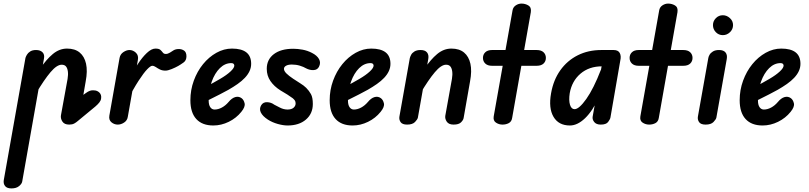

<svg xmlns="http://www.w3.org/2000/svg" viewBox="-64 -695 4515 1071"><path d="M322 0Q295 0 284 -17Q273 -34 276 -52L313 -255Q317 -279 314.5 -297Q312 -315 304 -324.5Q296 -334 280 -334Q253 -334 217.5 -292Q182 -250 137 -174L159 -311Q194 -363 230.5 -393.5Q267 -424 310 -424Q354 -424 380.5 -402Q407 -380 416 -339.5Q425 -299 414 -241L401 -166L415 -176Q439 -194 459 -191Q478 -191 490.5 -178.5Q503 -166 500 -146Q499 -135 490.5 -124Q482 -113 468 -101L370 -20Q361 -12 350 -6Q339 0 322 0ZM0 356Q-25 356 -35.5 343Q-46 330 -43 310L78 -372Q80 -379 86 -389.5Q92 -400 104.5 -408Q117 -416 137 -416Q161 -416 173.5 -403Q186 -390 181 -367L60 317Q58 330 42.5 343Q27 356 0 356Z M593 0Q573 0 557.5 -13Q542 -26 546 -50L603 -372Q607 -393 624.5 -404.5Q642 -416 658 -416Q678 -416 694 -401Q710 -386 705 -360L649 -44Q646 -23 628.5 -11.5Q611 0 593 0ZM641 -124 660 -256Q679 -298 704 -336.5Q729 -375 755 -399.5Q781 -424 803 -424Q823 -424 831 -416.5Q839 -409 844.5 -401.5Q850 -394 861 -394Q872 -394 884 -401.5Q896 -409 902 -413Q914 -421 931.5 -421.5Q949 -422 962.5 -413Q976 -404 976 -381Q976 -358 960 -346.5Q944 -335 930 -327Q914 -318 893 -309.5Q872 -301 859 -301Q841 -301 828 -307.5Q815 -314 805 -321Q795 -328 785 -328Q776 -328 757 -308.5Q738 -289 709 -244.5Q680 -200 641 -124Z M1126 5Q1064 5 1031 -31Q998 -67 998 -136Q998 -193 1017 -245Q1036 -297 1068.5 -337Q1101 -377 1143 -400.5Q1185 -424 1230 -424Q1283 -424 1310 -403Q1337 -382 1337 -339Q1337 -318 1328 -298.5Q1319 -279 1302 -261Q1285 -243 1261.5 -226.5Q1238 -210 1210 -194Q1190 -183 1162 -168.5Q1134 -154 1103.5 -139Q1073 -124 1045 -111L1060 -197Q1072 -204 1090 -213.5Q1108 -223 1128 -234.5Q1148 -246 1164 -255Q1200 -276 1221.5 -296Q1243 -316 1243 -329Q1243 -335 1239 -339Q1235 -343 1226 -343Q1191 -343 1162.5 -315Q1134 -287 1117 -239.5Q1100 -192 1100 -134Q1100 -110 1109 -97Q1118 -84 1133 -84Q1153 -84 1173.5 -95Q1194 -106 1211 -126Q1229 -148 1248.5 -153.5Q1268 -159 1284 -147Q1296 -138 1300.5 -118.5Q1305 -99 1282 -71Q1254 -36 1212 -15.5Q1170 5 1126 5Z M1540 5Q1516 5 1485.5 -3.5Q1455 -12 1430 -28Q1401 -47 1391 -67.5Q1381 -88 1393 -108Q1404 -126 1426.5 -125Q1449 -124 1466 -111Q1476 -106 1497 -95Q1518 -84 1540 -84Q1562 -84 1573.5 -94Q1585 -104 1585 -118Q1585 -128 1581 -134Q1577 -140 1569 -147Q1557 -156 1539 -167.5Q1521 -179 1500 -191Q1465 -213 1444.5 -243Q1424 -273 1424 -311Q1424 -363 1463.5 -393Q1503 -423 1572 -423Q1596 -423 1623.5 -418Q1651 -413 1676 -400Q1704 -386 1715.5 -365.5Q1727 -345 1715 -322Q1706 -305 1685 -304Q1664 -303 1643 -314Q1630 -322 1609 -328.5Q1588 -335 1564 -335Q1544 -335 1532 -328.5Q1520 -322 1520 -311Q1520 -299 1533.5 -285.5Q1547 -272 1571 -256Q1590 -243 1610.5 -230.5Q1631 -218 1644 -205Q1660 -189 1670.5 -170Q1681 -151 1681 -115Q1681 -61 1642.5 -28Q1604 5 1540 5Z M1903 5Q1841 5 1808 -31Q1775 -67 1775 -136Q1775 -193 1794 -245Q1813 -297 1845.5 -337Q1878 -377 1920 -400.5Q1962 -424 2007 -424Q2060 -424 2087 -403Q2114 -382 2114 -339Q2114 -318 2105 -298.5Q2096 -279 2079 -261Q2062 -243 2038.5 -226.5Q2015 -210 1987 -194Q1967 -183 1939 -168.5Q1911 -154 1880.5 -139Q1850 -124 1822 -111L1837 -197Q1849 -204 1867 -213.5Q1885 -223 1905 -234.5Q1925 -246 1941 -255Q1977 -276 1998.5 -296Q2020 -316 2020 -329Q2020 -335 2016 -339Q2012 -343 2003 -343Q1968 -343 1939.5 -315Q1911 -287 1894 -239.5Q1877 -192 1877 -134Q1877 -110 1886 -97Q1895 -84 1910 -84Q1930 -84 1950.5 -95Q1971 -106 1988 -126Q2006 -148 2025.5 -153.5Q2045 -159 2061 -147Q2073 -138 2077.5 -118.5Q2082 -99 2059 -71Q2031 -36 1989 -15.5Q1947 5 1903 5Z M2207 0Q2180 0 2170.5 -14Q2161 -28 2164 -45L2222 -371Q2224 -379 2229.5 -389.5Q2235 -400 2248 -408Q2261 -416 2282 -416Q2307 -416 2318 -402.5Q2329 -389 2325 -366L2267 -39Q2265 -29 2251 -14.5Q2237 0 2207 0ZM2466 0Q2439 0 2428 -16.5Q2417 -33 2420 -50L2457 -255Q2461 -279 2458.5 -297Q2456 -315 2448 -324.5Q2440 -334 2424 -334Q2397 -334 2361.5 -292Q2326 -250 2281 -174L2303 -311Q2338 -363 2374.5 -393.5Q2411 -424 2454 -424Q2498 -424 2524.5 -402Q2551 -380 2560 -339.5Q2569 -299 2558 -241L2522 -36Q2520 -25 2507.5 -12.5Q2495 0 2466 0Z M2739 0Q2719 0 2702.5 -11Q2686 -22 2690 -46L2795 -637Q2798 -655 2813 -665Q2828 -675 2845 -675Q2866 -675 2883.5 -664.5Q2901 -654 2897 -627L2793 -38Q2790 -17 2774.5 -8.5Q2759 0 2739 0ZM2681 -328Q2656 -328 2643 -340.5Q2630 -353 2630 -372Q2630 -391 2643 -403.5Q2656 -416 2681 -416H2929Q2955 -416 2968 -403.5Q2981 -391 2981 -372Q2981 -353 2968 -340.5Q2955 -328 2929 -328Z M3115 5Q3052 5 3023.5 -43.5Q2995 -92 3010 -175Q3023 -249 3061.5 -303Q3100 -357 3158.5 -386.5Q3217 -416 3291 -416H3328L3315 -325H3294Q3222 -325 3174 -284Q3126 -243 3114 -175Q3108 -135 3115.5 -110.5Q3123 -86 3141 -86Q3166 -86 3206.5 -143Q3247 -200 3288 -306L3279 -157Q3242 -76 3199.5 -35.5Q3157 5 3115 5ZM3287 0Q3262 0 3250.5 -14.5Q3239 -29 3242 -45L3308 -416H3359Q3384 -416 3393 -399.5Q3402 -383 3396 -357L3341 -39Q3339 -29 3328 -14.5Q3317 0 3287 0Z M3557 0Q3537 0 3520.5 -11Q3504 -22 3508 -46L3613 -637Q3616 -655 3631 -665Q3646 -675 3663 -675Q3684 -675 3701.5 -664.5Q3719 -654 3715 -627L3611 -38Q3608 -17 3592.5 -8.5Q3577 0 3557 0ZM3499 -328Q3474 -328 3461 -340.5Q3448 -353 3448 -372Q3448 -391 3461 -403.5Q3474 -416 3499 -416H3747Q3773 -416 3786 -403.5Q3799 -391 3799 -372Q3799 -353 3786 -340.5Q3773 -328 3747 -328Z M3872 0Q3845 0 3835.5 -14Q3826 -28 3829 -45L3887 -371Q3888 -379 3894 -389.5Q3900 -400 3913 -408Q3926 -416 3947 -416Q3972 -416 3983 -402.5Q3994 -389 3990 -366L3932 -39Q3930 -29 3916 -14.5Q3902 0 3872 0ZM3968 -499Q3945 -499 3929 -515.5Q3913 -532 3913 -555Q3913 -577 3929 -593.5Q3945 -610 3968 -610Q3990 -610 4007.5 -594Q4025 -578 4025 -555Q4025 -532 4008 -515.5Q3991 -499 3968 -499Z M4190 5Q4128 5 4095 -31Q4062 -67 4062 -136Q4062 -193 4081 -245Q4100 -297 4132.5 -337Q4165 -377 4207 -400.5Q4249 -424 4294 -424Q4347 -424 4374 -403Q4401 -382 4401 -339Q4401 -318 4392 -298.5Q4383 -279 4366 -261Q4349 -243 4325.5 -226.5Q4302 -210 4274 -194Q4254 -183 4226 -168.5Q4198 -154 4167.5 -139Q4137 -124 4109 -111L4124 -197Q4136 -204 4154 -213.5Q4172 -223 4192 -234.5Q4212 -246 4228 -255Q4264 -276 4285.5 -296Q4307 -316 4307 -329Q4307 -335 4303 -339Q4299 -343 4290 -343Q4255 -343 4226.5 -315Q4198 -287 4181 -239.5Q4164 -192 4164 -134Q4164 -110 4173 -97Q4182 -84 4197 -84Q4217 -84 4237.5 -95Q4258 -106 4275 -126Q4293 -148 4312.5 -153.5Q4332 -159 4348 -147Q4360 -138 4364.5 -118.5Q4369 -99 4346 -71Q4318 -36 4276 -15.5Q4234 5 4190 5Z"/></svg>

Font: Edu VIC WA NT Beginner SemiBold
Style: Regular
Weight: 600
Designer: Tina and Corey Anderson
Foundry: Google for Education
Version: Version 1.003